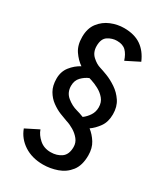

<svg xmlns="http://www.w3.org/2000/svg" viewBox="-201 -791 852 985"><g transform="rotate(30 225.0 -298.5)"><path d="M222.5 109Q157 109 110.2 78.5Q63.5 48 45 -2.5L121.5 -41Q130.5 -13.5 157.5 10.5Q184.5 34.5 224.5 34.5Q261.5 34.5 287.8 15.8Q314 -3 314 -47.5Q314 -73 298.2 -92.5Q282.5 -112 259.8 -125.5Q237 -139 215 -145.5Q197 -151.5 171.2 -162Q145.5 -172.5 120.5 -190.8Q95.5 -209 79 -237.5Q62.5 -266 62.5 -308Q62.5 -350 86 -379.8Q109.5 -409.5 141.5 -426.5Q113 -446 91.2 -478Q69.5 -510 69.5 -559Q69.5 -610 94.5 -642.5Q119.5 -675 157.2 -690.5Q195 -706 234 -706Q295.5 -706 334.8 -679Q374 -652 396 -600L317.5 -560.5Q307 -594 288.5 -612.5Q270 -631 235 -631Q207 -631 182 -615Q157 -599 157 -556Q157 -519 181 -497Q205 -475 229.5 -468Q245 -463.5 273.8 -452.5Q302.5 -441.5 332.8 -421.2Q363 -401 384 -369.8Q405 -338.5 405 -293.5Q405 -248.5 383.8 -218.8Q362.5 -189 337 -171.5Q363 -151.5 382 -121.2Q401 -91 401 -47.5Q401 11.5 374.2 45.8Q347.5 80 306.2 94.5Q265 109 222.5 109ZM235 -218.5Q242.5 -216.5 253.5 -213Q264.5 -209.5 277 -204.5Q296.5 -219 310.2 -240Q324 -261 324 -288Q324 -318 307 -338.2Q290 -358.5 266 -371.2Q242 -384 220.5 -390.5Q214 -392 207.5 -394.5Q184 -385 164.8 -365.2Q145.5 -345.5 145.5 -313.5Q145.5 -274 174 -250.5Q202.5 -227 235 -218.5Z"/></g></svg>

Font: Trispace Condensed
Style: Regular
Weight: 400
Width: 3
Designer: Tyler Finck
Foundry: Etcetera Type Company
Version: Version 1.210; ttfautohint (v1.8.3)